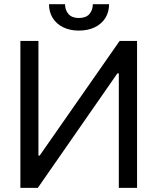

<svg xmlns="http://www.w3.org/2000/svg" viewBox="-20 -904 758 924"><path d="M165 -707V-155.3H170.9L555.7 -707H639.6V0H551.8V-550.8H544.9L162.1 0H78.1V-707ZM359.4 -756.8Q316.4 -756.8 283.7 -772.9Q251 -789.1 233.4 -817.9Q215.8 -846.7 215.8 -883.8H293Q293 -855.5 309.6 -836.4Q326.2 -817.4 359.4 -817.4Q393.6 -817.4 410.2 -836.4Q426.8 -855.5 426.8 -883.8H504.9Q504.9 -846.7 487.3 -817.9Q469.7 -789.1 436.5 -772.9Q403.3 -756.8 359.4 -756.8Z"/></svg>

Font: Pretendard GOV Variable
Style: Regular
Weight: 400
Designer: Base glyphs from Inter by Rasmus Andersson; Hangul glyphs from Noto Sans CJK(Source Han Sans) by Jang Soo-young and Kang
Foundry: Kil Hyung-jin
Version: Version 1.307;Glyphs 3.2 (3192)